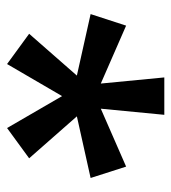

<svg xmlns="http://www.w3.org/2000/svg" viewBox="10 -802 492 552"><g transform="rotate(90 256.0 -526.0)"><path d="M435.1 -363.8 348.1 -300.3 256.3 -458.5 164.1 -300.3 77.1 -363.8 197.3 -501 20.5 -540.5 53.7 -642.6 220.2 -569.8 202.6 -752.4H310.1L292.5 -569.8L459 -642.6L491.7 -540.5L314.5 -501Z"/></g></svg>

Font: Kumbh Sans
Style: Bold
Weight: 700
Version: Version 1.005